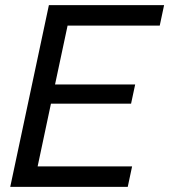

<svg xmlns="http://www.w3.org/2000/svg" viewBox="-20 -730 661 750"><path d="M171 -710H621L604 -630H244L195 -400H508L492 -325H179L127 -80H496L479 0H20Z"/></svg>

Font: Raleway Medium
Style: Italic
Weight: 500
Italic angle: -12°
Designer: Matt McInerney, Pablo Impallari, Rodrigo Fuenzalida
Foundry: Matt McInerney, Pablo Impallari, Rodrigo Fuenzalida
Version: Version 4.026